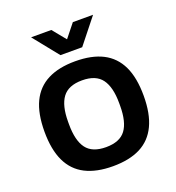

<svg xmlns="http://www.w3.org/2000/svg" viewBox="-133 -829 865 946"><g transform="rotate(-20 299.0 -355.5)"><path d="M299 12Q213 12 155 -17.5Q97 -47 68 -108Q39 -169 39 -263Q39 -358 68 -418.5Q97 -479 155 -508.5Q213 -538 299 -538Q386 -538 443.5 -508.5Q501 -479 530 -418.5Q559 -358 559 -263Q559 -169 530 -108Q501 -47 443.5 -17.5Q386 12 299 12ZM299 -88Q371 -88 402 -129.5Q433 -171 433 -256V-270Q433 -354 402 -396Q371 -438 299 -438Q227 -438 196 -396Q165 -354 165 -270V-256Q165 -171 196 -129.5Q227 -88 299 -88ZM136 -723H242L327 -619L271 -618L355 -723H461L356 -591H242Z"/></g></svg>

Font: Archivo Variable SemiBold
Style: Regular
Weight: 600
Designer: Hector Gatti
Foundry: Omnibus-Type
Version: Version 2.001